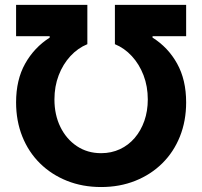

<svg xmlns="http://www.w3.org/2000/svg" viewBox="-20 -747 818 777"><path d="M45.1 -332.7Q45.1 -424 81.7 -489.3Q118.3 -554.7 181.1 -594.8V-600.5H45.1V-727.3H333.5V-568.2Q295.1 -552.6 264.9 -519.9Q234.7 -487.2 217.5 -442.3Q200.3 -397.4 200.3 -344.5Q200.3 -282.3 224.4 -233.1Q248.6 -183.9 291.2 -155.5Q333.8 -127.1 389.2 -127.1Q430.8 -127.1 465.4 -143.3Q500 -159.4 525.2 -188.9Q550.4 -218.4 564.3 -258.2Q578.1 -297.9 578.1 -344.5Q578.1 -397.4 560.9 -442.3Q543.7 -487.2 513.5 -519.9Q483.3 -552.6 445 -568.2V-727.3H733.3V-600.5H597.3V-594.8Q660.2 -555.4 696.7 -489.7Q733.3 -424 733.3 -332.7Q733.3 -257.5 708.1 -194.6Q682.9 -131.7 636.7 -86.1Q590.6 -40.5 527.5 -15.3Q464.5 9.9 389.2 9.9Q313.9 9.9 250.9 -15.3Q187.9 -40.5 141.7 -86.1Q95.5 -131.7 70.3 -194.6Q45.1 -257.5 45.1 -332.7Z"/></svg>

Font: InterMG
Style: Bold
Weight: 700
Designer: Rasmus Andersson
Foundry: rsms
Version: Version 3.019;December 26, 2023;FontCreator 15.0.0.2955 64-b